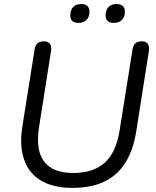

<svg xmlns="http://www.w3.org/2000/svg" viewBox="-20 -915 768 944"><path d="M335.2 8.9Q268.7 8.9 217.6 -10Q166.5 -29 133.9 -67.4Q101.3 -105.9 89.7 -163.3Q78 -220.6 90.5 -296.9L150.3 -672.6Q156.1 -711.9 195.9 -711.9Q216.2 -711.9 225.4 -699.8Q234.6 -687.7 231.2 -665.3L171.9 -289.5Q154.2 -177.1 196.9 -120.8Q239.6 -64.5 339.4 -64.5Q437.8 -64.5 494.1 -114.1Q550.3 -163.8 568 -273.3L631.7 -672.6Q637.5 -711.9 677.3 -711.9Q697.2 -711.9 706.4 -699.8Q715.6 -687.7 712.2 -665.3L649.9 -269.5Q635.4 -177.6 596.9 -115.7Q558.5 -53.9 493.7 -22.5Q428.8 8.9 335.2 8.9ZM540 -802.4Q499.2 -802.4 499.2 -839.3Q499.2 -865.9 513.5 -880.5Q527.7 -895.2 553.2 -895.2Q572.9 -895.2 583.4 -885.6Q594 -876 594 -858.3Q594 -832.3 580 -817.4Q566 -802.4 540 -802.4ZM365.8 -802.4Q325.6 -802.4 325.6 -839.3Q325.6 -865.9 339.8 -880.5Q354 -895.2 379.5 -895.2Q399.2 -895.2 409.5 -885.6Q419.8 -876 419.8 -858.3Q419.8 -832.3 405.8 -817.4Q391.8 -802.4 365.8 -802.4Z"/></svg>

Font: Nunito Variable Extra Light
Style: Italic
Weight: 200
Italic angle: -9°
Designer: Vernon Adams
Foundry: Vernon Adams
Version: Version 3.602